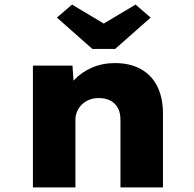

<svg xmlns="http://www.w3.org/2000/svg" viewBox="-20 -820 848 840"><path d="M124 0V-533H297L306 -409L262 -397Q274 -437 305 -470.5Q336 -504 382 -524Q428 -544 483 -544Q550 -544 597.5 -517Q645 -490 669 -440.5Q693 -391 693 -323V0H507V-295Q507 -326 496 -347Q485 -368 463.5 -379.5Q442 -391 413 -391Q388 -391 369 -383Q350 -375 337 -361.5Q324 -348 317 -331.5Q310 -315 310 -298V0H217Q178 0 155 0Q132 0 124 0ZM384 -606 229 -743 295 -800 449 -708H419L573 -800L639 -743L484 -606Z"/></svg>

Font: Lexend Exa ExtraBold
Style: Regular
Weight: 800
Designer: Bonnie Shaver-Troup, Thomas Jockin
Foundry: Lexend
Version: Version 1.007